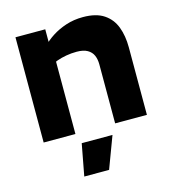

<svg xmlns="http://www.w3.org/2000/svg" viewBox="-111 -632 839 934"><g transform="rotate(-15 308.5 -164.5)"><path d="M50 -530H200V-415L210 -397V0H50ZM319 -385Q292 -385 266.5 -380.5Q241 -376 220 -368.5Q199 -361 185 -352V-452Q205 -474 236 -494Q267 -514 306.5 -527Q346 -540 392 -540Q458 -540 497 -514Q536 -488 553 -443Q570 -398 570 -340V0H410V-297Q410 -323 401.5 -342.5Q393 -362 373 -373.5Q353 -385 319 -385ZM383 51 323 211H198L228 51Z"/></g></svg>

Font: Roundo Variable
Style: Regular
Weight: 200
Designer: Shiva Nallaperumal
Foundry: Indian Type Foundry
Version: Version 2.000